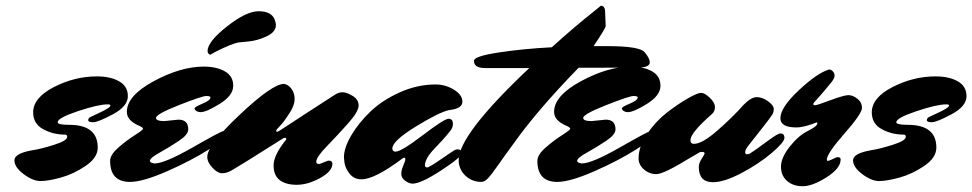

<svg xmlns="http://www.w3.org/2000/svg" viewBox="-20 -614 3373 666"><path d="M206 -147Q164 -147 129.5 -166Q95 -185 95 -224Q95 -275 167 -312Q239 -349 316 -349Q364 -349 394 -331.5Q424 -314 423.5 -279.5Q423 -245 371.5 -217.5Q320 -190 303 -190Q286 -190 286 -197Q286 -204 292.5 -207.5Q299 -211 321 -221Q343 -231 353 -237.5Q363 -244 363 -248Q363 -252 354 -252Q321 -252 250.5 -228.5Q180 -205 180 -190Q180 -181 220 -181Q319 -181 319 -102Q319 -67 277 -38.5Q235 -10 191 2Q147 14 120.5 14Q94 14 62 -10Q30 -34 30 -58Q30 -82 93 -93Q121 -97 167 -111.5Q213 -126 213 -139Q213 -147 206 -147Z M550 -194 599 -199Q633 -199 633 -165Q633 -147 600 -125Q567 -103 533.5 -84.5Q500 -66 500 -56Q500 -49 516 -47Q551 -47 649 -103Q747 -159 754 -159Q768 -159 768 -145Q767 -135 704.5 -95.5Q642 -56 558.5 -19.5Q475 17 431 17Q362 17 362 -56Q362 -77 390.5 -102Q419 -127 447.5 -145Q476 -163 476 -167.5Q476 -172 462 -178Q420 -196 420 -226Q420 -282 513.5 -332.5Q607 -383 687 -383Q731 -383 760 -366.5Q789 -350 789 -316.5Q789 -283 742.5 -254Q696 -225 676 -225Q668 -225 661.5 -229Q655 -233 655 -238Q655 -243 682.5 -254.5Q710 -266 710 -276Q710 -281 695.5 -281Q681 -281 601 -249.5Q521 -218 521 -205Q521 -194 550 -194ZM932 -548Q937 -535 937 -527Q937 -503 905 -488Q873 -473 841 -470L809 -467Q784 -463 727 -434L709 -424Q700 -428 700 -437Q700 -469 767 -522Q834 -575 877 -575Q920 -575 932 -548Z M1088 -45 1119 -57Q1133 -57 1133 -46Q1133 -20 1090.5 3.5Q1048 27 1009.5 27Q971 27 950 10.5Q929 -6 929 -40Q929 -74 968 -124Q973 -129 973 -132.5Q973 -136 969 -136Q965 -136 962 -134Q959 -132 919 -107Q823 -46 782 -22Q765 -13 750 -13Q735 -13 717 -32Q699 -51 699 -70Q699 -110 812 -216.5Q925 -323 965 -323Q980 -321 991 -306Q1002 -291 1002 -270.5Q1002 -250 987 -226Q965 -191 951.5 -177.5Q938 -164 938 -160.5Q938 -157 941 -157Q944 -157 949.5 -160.5Q955 -164 1044.5 -222.5Q1134 -281 1145 -287.5Q1156 -294 1169 -294Q1182 -294 1203 -281.5Q1224 -269 1224 -248Q1224 -227 1187.5 -186Q1151 -145 1114 -107Q1077 -69 1077 -53Q1077 -45 1088 -45Z M1454 -40Q1454 -35 1461 -33Q1468 -33 1509.5 -61.5Q1551 -90 1556.5 -93Q1562 -96 1567 -96Q1581 -96 1581 -82.5Q1581 -69 1510.5 -23Q1440 23 1411 23Q1399 23 1385.5 13Q1372 3 1372 -10.5Q1372 -24 1379 -40Q1386 -56 1386 -61.5Q1386 -67 1383 -67Q1380 -67 1377 -65Q1280 8 1234 8Q1208 8 1193 -11Q1178 -30 1175 -49L1173 -68Q1173 -101 1198.5 -144.5Q1224 -188 1265.5 -227.5Q1307 -267 1367.5 -294Q1428 -321 1491 -321Q1525 -321 1554.5 -303Q1584 -285 1584 -261Q1584 -237 1537 -232Q1502 -224 1421.5 -174.5Q1341 -125 1341 -99Q1341 -88 1352 -88Q1372 -88 1446.5 -145Q1521 -202 1536 -202Q1551 -202 1551 -184Q1551 -171 1541.5 -159.5Q1532 -148 1528 -143Q1520 -133 1487 -98.5Q1454 -64 1454 -40Z M1624 -403Q1624 -419 1710 -432Q1796 -445 1894 -450Q1976 -524 2042 -576L2064 -594Q2079 -594 2079 -572L2081 -523Q2078 -512 2039 -454H2088Q2199 -454 2216.5 -432.5Q2234 -411 2234 -398Q2234 -381 2200 -380Q2166 -379 1987 -379Q1844 -232 1763 -118Q1732 -76 1709 -43Q1686 -10 1673.5 3.5Q1661 17 1650 17Q1617 17 1594 -5Q1571 -27 1571 -59Q1571 -147 1816 -378H1662Q1624 -378 1624 -403Z M2032 -194 2081 -199Q2115 -199 2115 -165Q2115 -147 2082 -125Q2049 -103 2015.5 -84.5Q1982 -66 1982 -56Q1982 -49 1998 -47Q2033 -47 2131 -103Q2229 -159 2236 -159Q2250 -159 2250 -145Q2249 -135 2186.5 -95.5Q2124 -56 2040.5 -19.5Q1957 17 1913 17Q1844 17 1844 -56Q1844 -77 1872.5 -102Q1901 -127 1929.5 -145Q1958 -163 1958 -167.5Q1958 -172 1944 -178Q1902 -196 1902 -226Q1902 -282 1995.5 -332.5Q2089 -383 2169 -383Q2213 -383 2242 -366.5Q2271 -350 2271 -316.5Q2271 -283 2224.5 -254Q2178 -225 2158 -225Q2150 -225 2143.5 -229Q2137 -233 2137 -238Q2137 -243 2164.5 -254.5Q2192 -266 2192 -276Q2192 -281 2177.5 -281Q2163 -281 2083 -249.5Q2003 -218 2003 -205Q2003 -194 2032 -194Z M2687 -151Q2701 -151 2701 -136Q2701 -121 2657 -83.5Q2613 -46 2552.5 -14Q2492 18 2453 18Q2404 18 2404 -35Q2404 -48 2414 -63.5Q2424 -79 2424 -81Q2424 -87 2417 -87Q2410 -87 2407.5 -86Q2405 -85 2373 -66Q2282 -10 2257 -10Q2232 -10 2213.5 -26.5Q2195 -43 2195 -64Q2195 -106 2225 -150Q2255 -194 2294 -224Q2333 -254 2366.5 -273Q2400 -292 2412 -292Q2424 -292 2442 -275Q2460 -258 2460 -242.5Q2460 -227 2449 -218Q2375 -153 2375 -128Q2375 -115 2387 -115Q2416 -115 2470 -162.5Q2524 -210 2558 -249Q2585 -277 2605 -277Q2625 -277 2644.5 -262.5Q2664 -248 2664 -236.5Q2664 -225 2659 -216.5Q2654 -208 2619 -163.5Q2584 -119 2574.5 -107Q2565 -95 2565 -87Q2565 -79 2569 -79Q2573 -79 2576.5 -79.5Q2580 -80 2601.5 -95Q2623 -110 2647 -128Q2678 -151 2687 -151Z M2856 -373Q2863 -373 2869 -366.5Q2875 -360 2875 -351.5Q2875 -343 2865 -330Q2826 -282 2813.5 -269.5Q2801 -257 2801 -253Q2801 -249 2807.5 -249Q2814 -249 2861 -266.5Q2908 -284 2923 -284Q2938 -284 2954 -271.5Q2970 -259 2970 -239.5Q2970 -220 2909 -150.5Q2848 -81 2848 -60Q2848 -56 2851 -56Q2856 -56 2869 -62.5Q2882 -69 2885 -69Q2896 -69 2896 -61Q2896 -30 2847 1Q2798 32 2764.5 32Q2731 32 2710 13.5Q2689 -5 2689 -36Q2689 -67 2719.5 -105.5Q2750 -144 2782.5 -160Q2815 -176 2815 -186Q2815 -189 2814 -190Q2770 -172 2742 -172Q2687 -172 2687 -204Q2687 -241 2751 -301Q2815 -361 2856 -373Z M3115 -147Q3073 -147 3038.5 -166Q3004 -185 3004 -224Q3004 -275 3076 -312Q3148 -349 3225 -349Q3273 -349 3303 -331.5Q3333 -314 3332.5 -279.5Q3332 -245 3280.5 -217.5Q3229 -190 3212 -190Q3195 -190 3195 -197Q3195 -204 3201.5 -207.5Q3208 -211 3230 -221Q3252 -231 3262 -237.5Q3272 -244 3272 -248Q3272 -252 3263 -252Q3230 -252 3159.5 -228.5Q3089 -205 3089 -190Q3089 -181 3129 -181Q3228 -181 3228 -102Q3228 -67 3186 -38.5Q3144 -10 3100 2Q3056 14 3029.5 14Q3003 14 2971 -10Q2939 -34 2939 -58Q2939 -82 3002 -93Q3030 -97 3076 -111.5Q3122 -126 3122 -139Q3122 -147 3115 -147Z"/></svg>

Font: Mrs Sheppards
Style: Regular
Weight: 400
Version: Version 1.000